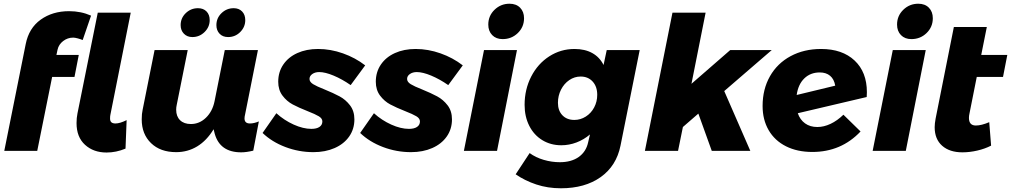

<svg xmlns="http://www.w3.org/2000/svg" viewBox="-20 -810 5429 1031"><path d="M289 -543 283 -515H403L380 -397H260L180 0H3L118 -573Q135 -659 198.5 -704.5Q262 -750 351 -750Q415 -750 469 -726L424 -595Q412 -600 397 -604Q382 -608 373 -608Q343 -608 319 -589.5Q295 -571 289 -543Z M682 -742 573 -195Q571 -187 571 -174Q571 -159 578.5 -153Q586 -147 600 -147Q624 -147 660 -165L654 -12Q604 9 552 9Q482 9 436.5 -32.5Q391 -74 391 -149Q391 -177 396 -201L505 -742Z M1106 -702Q1106 -665 1078.5 -638Q1051 -611 1013 -611Q985 -611 967.5 -629Q950 -647 950 -675Q950 -713 977.5 -739.5Q1005 -766 1043 -766Q1072 -766 1089 -748.5Q1106 -731 1106 -702ZM1297 -702Q1297 -665 1270 -638Q1243 -611 1205 -611Q1176 -611 1159 -629Q1142 -647 1142 -675Q1142 -713 1169.5 -739.5Q1197 -766 1235 -766Q1263 -766 1280 -748.5Q1297 -731 1297 -702ZM1296 -195Q1293 -183 1293 -174Q1293 -147 1322 -147Q1344 -147 1370 -158L1340 -1Q1303 8 1275 8Q1161 8 1133 -92L1127 -116Q1090 -55 1039 -24Q988 7 926 7Q841 7 791 -41.5Q741 -90 741 -169Q741 -199 746 -221L810 -541H988L929 -247Q926 -234 926 -221Q926 -185 947 -164.5Q968 -144 1005 -144Q1051 -144 1086 -178Q1121 -212 1132 -266L1187 -541H1365Z M1390 -96 1464 -202Q1506 -164 1557 -141Q1608 -118 1652 -118Q1680 -118 1695.5 -128.5Q1711 -139 1711 -158Q1711 -174 1692 -185.5Q1673 -197 1632 -213Q1584 -232 1552 -249Q1520 -266 1497 -296.5Q1474 -327 1474 -371Q1474 -423 1501 -463Q1528 -503 1576.5 -525Q1625 -547 1688 -547Q1755 -547 1821.5 -523.5Q1888 -500 1941 -459L1863 -353Q1817 -385 1771.5 -404Q1726 -423 1694 -423Q1672 -423 1657 -412.5Q1642 -402 1642 -386Q1642 -370 1661.5 -358Q1681 -346 1722 -330Q1771 -310 1803.5 -292.5Q1836 -275 1859.5 -244.5Q1883 -214 1883 -169Q1883 -117 1855 -77Q1827 -37 1777 -15Q1727 7 1663 7Q1585 7 1512.5 -20.5Q1440 -48 1390 -96Z M1914 -96 1988 -202Q2030 -164 2081 -141Q2132 -118 2176 -118Q2204 -118 2219.5 -128.5Q2235 -139 2235 -158Q2235 -174 2216 -185.5Q2197 -197 2156 -213Q2108 -232 2076 -249Q2044 -266 2021 -296.5Q1998 -327 1998 -371Q1998 -423 2025 -463Q2052 -503 2100.5 -525Q2149 -547 2212 -547Q2279 -547 2345.5 -523.5Q2412 -500 2465 -459L2387 -353Q2341 -385 2295.5 -404Q2250 -423 2218 -423Q2196 -423 2181 -412.5Q2166 -402 2166 -386Q2166 -370 2185.5 -358Q2205 -346 2246 -330Q2295 -310 2327.5 -292.5Q2360 -275 2383.5 -244.5Q2407 -214 2407 -169Q2407 -117 2379 -77Q2351 -37 2301 -15Q2251 7 2187 7Q2109 7 2036.5 -20.5Q1964 -48 1914 -96Z M2794 -712Q2794 -665 2760.5 -632.5Q2727 -600 2679 -600Q2644 -600 2623 -621.5Q2602 -643 2602 -678Q2602 -725 2635.5 -757.5Q2669 -790 2716 -790Q2752 -790 2773 -768.5Q2794 -747 2794 -712ZM2756 -541 2649 0H2471L2579 -541Z M2749 126 2824 12Q2857 36 2900 48.5Q2943 61 2986 61Q3048 61 3087.5 33Q3127 5 3138 -45L3148 -88Q3115 -60 3075.5 -45Q3036 -30 2994 -30Q2937 -30 2892 -57.5Q2847 -85 2822 -134.5Q2797 -184 2797 -247Q2797 -330 2832.5 -399Q2868 -468 2929.5 -507.5Q2991 -547 3065 -547Q3121 -547 3160.5 -525Q3200 -503 3221 -461L3238 -541H3415L3312 -28Q3290 81 3205.5 141Q3121 201 2992 201Q2921 201 2859.5 180.5Q2798 160 2749 126ZM3187 -301Q3187 -345 3162.5 -372Q3138 -399 3098 -399Q3065 -399 3037 -380Q3009 -361 2992.5 -328.5Q2976 -296 2976 -258Q2976 -216 3000 -191Q3024 -166 3064 -166Q3097 -166 3125.5 -184Q3154 -202 3170.5 -233Q3187 -264 3187 -301Z M4124 -541 3869 -321 4009 0H3802L3730 -200L3647 -128L3621 0H3443L3591 -742H3769L3693 -360L3901 -541Z M4635 -315Q4635 -298 4634 -289L4264 -202Q4276 -167 4303 -147.5Q4330 -128 4369 -128Q4404 -128 4440 -145Q4476 -162 4509 -194L4601 -104Q4497 6 4342 6Q4261 6 4200.5 -24.5Q4140 -55 4107.5 -111Q4075 -167 4075 -241Q4075 -331 4114.5 -400.5Q4154 -470 4225.5 -508.5Q4297 -547 4389 -547Q4503 -547 4569 -485Q4635 -423 4635 -315ZM4465 -350Q4459 -385 4437.5 -403Q4416 -421 4382 -421Q4332 -421 4299 -389Q4266 -357 4258 -300Z M4989 -712Q4989 -665 4955.5 -632.5Q4922 -600 4874 -600Q4839 -600 4818 -621.5Q4797 -643 4797 -678Q4797 -725 4830.5 -757.5Q4864 -790 4911 -790Q4947 -790 4968 -768.5Q4989 -747 4989 -712ZM4951 -541 4844 0H4666L4774 -541Z M5186 -201Q5183 -188 5183 -177Q5183 -136 5220 -136Q5250 -136 5292 -154L5302 -28Q5269 -11 5228 -1.5Q5187 8 5148 8Q5079 8 5039 -27.5Q4999 -63 4999 -127Q4999 -146 5004 -173L5102 -665H5279L5249 -515H5389L5366 -397H5225Z"/></svg>

Font: TypoPRO Montserrat Alternates
Style: Bold Italic
Weight: 700
Italic angle: -11.3°
Designer: Julieta Ulanovsky
Foundry: Julieta Ulanovsky
Version: Version 6.001